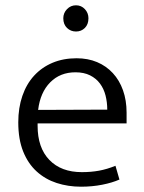

<svg xmlns="http://www.w3.org/2000/svg" viewBox="-20 -696 544 725"><path d="M458 -230H122V-221Q122 -138 166.5 -92Q211 -46 289 -46Q324 -46 354 -51.5Q384 -57 416 -70L431 -18Q404 -6 366 1.5Q328 9 286 9Q237 9 194 -5Q151 -19 118.5 -48.5Q86 -78 67.5 -124Q49 -170 49 -234Q49 -289 64.5 -334Q80 -379 109 -410.5Q138 -442 178.5 -459Q219 -476 269 -476Q312 -476 346.5 -461.5Q381 -447 406 -420Q431 -393 444.5 -355Q458 -317 458 -271ZM385 -282Q385 -310 378.5 -335.5Q372 -361 357.5 -380.5Q343 -400 320 -411.5Q297 -423 265 -423Q207 -423 169.5 -385Q132 -347 124 -281ZM219 -627Q219 -647 233 -661.5Q247 -676 267 -676Q287 -676 300.5 -661.5Q314 -647 314 -627Q314 -604 300.5 -590.5Q287 -577 267 -577Q247 -577 233 -590.5Q219 -604 219 -627Z"/></svg>

Font: Mukta Mahee Light
Style: Regular
Weight: 300
Designer: Shuchita Grover, Noopur Datye, Girish Dalvi, Yashodeep Gholap
Foundry: Ek Type
Version: Version 2.538;PS 1.000;hotconv 16.6.51;makeotf.lib2.5.65220;